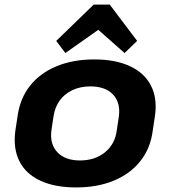

<svg xmlns="http://www.w3.org/2000/svg" viewBox="-20 -810 745 840"><path d="M313 10Q220 10 156.5 -19.5Q93 -49 65 -104.5Q37 -160 47 -237L57 -303Q68 -380 111.5 -435Q155 -490 227 -520Q299 -550 392 -550Q485 -550 548.5 -520.5Q612 -491 640.5 -435.5Q669 -380 658 -303L648 -237Q638 -160 593.5 -104.5Q549 -49 477.5 -19.5Q406 10 313 10ZM330 -108Q395 -108 439 -143.5Q483 -179 491 -240L500 -300Q508 -361 474.5 -396.5Q441 -432 375 -432Q332 -432 297.5 -416Q263 -400 241.5 -370.5Q220 -341 214 -300L205 -240Q197 -180 231 -144Q265 -108 330 -108ZM226 -631 390 -790H460L580 -631L525 -578L371 -714H459L266 -578Z"/></svg>

Font: Pathway Extreme 8pt Thin 12pt
Style: Bold Italic
Weight: 700
Italic angle: -8°
Version: Version 1.001;gftools[0.9.26]